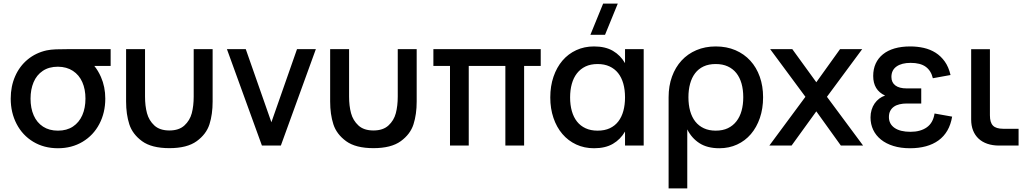

<svg xmlns="http://www.w3.org/2000/svg" viewBox="-20 -815 5766 1075"><path d="M304.5 15Q226.5 15 166.2 -21.2Q106 -57.5 73 -121Q40 -184.5 40 -263Q40 -331.5 64.8 -388Q89.5 -444.5 135 -482Q180.5 -519.5 241.5 -533Q263.5 -537.5 292.8 -538.8Q322 -540 371 -540H599.5V-446H508Q529.5 -419.5 545 -384.5Q569.5 -329 569.5 -263Q569.5 -184 536.2 -120.8Q503 -57.5 442.5 -21.2Q382 15 304.5 15ZM304.5 -83.5Q354 -83.5 388.5 -106.5Q423 -129.5 440.8 -170Q458.5 -210.5 458.5 -263Q458.5 -315 440.8 -355.2Q423 -395.5 388.2 -418.2Q353.5 -441 304.5 -441.5Q254 -441.5 219.5 -418.2Q185 -395 168 -354.5Q151 -314 151 -263Q151 -209 168.8 -168.8Q186.5 -128.5 221 -106Q255.5 -83.5 304.5 -83.5Z M686 -246.5V-540H792V-274.5Q792 -222 803 -181.2Q814 -140.5 844.2 -112.5Q874.5 -84.5 928.5 -84.5Q982 -84.5 1012.5 -112.5Q1043 -140.5 1053.8 -181.2Q1064.5 -222 1064.5 -274.5V-540H1170.5V-246.5Q1170.5 -175 1152.8 -119.2Q1135 -63.5 1081.2 -24.5Q1027.5 14.5 928.5 14.5Q829 14.5 775.5 -24.5Q722 -63.5 704 -119.2Q686 -175 686 -246.5Z M1446.5 0 1250.5 -540H1356L1499.5 -130.5L1643 -540H1748.5L1552.5 0Z M1828.5 -246.5V-540H1934.5V-274.5Q1934.5 -222 1945.5 -181.2Q1956.5 -140.5 1986.8 -112.5Q2017 -84.5 2071 -84.5Q2124.5 -84.5 2155 -112.5Q2185.5 -140.5 2196.2 -181.2Q2207 -222 2207 -274.5V-540H2313V-246.5Q2313 -175 2295.2 -119.2Q2277.5 -63.5 2223.8 -24.5Q2170 14.5 2071 14.5Q1971.5 14.5 1918 -24.5Q1864.5 -63.5 1846.5 -119.2Q1828.5 -175 1828.5 -246.5Z M2499.5 0V-446H2406.5V-540H3007.5V-446H2914.5V0H2809.5V-446H2604.5V0Z M3367.5 -620H3285.5L3357 -795H3439ZM3584 -540V0H3479.5V-78.5Q3454 -34.5 3411.8 -9.8Q3369.5 15 3306 15Q3251.5 15 3206.2 -6Q3161 -27 3128.8 -64.8Q3096.5 -102.5 3078.8 -154.8Q3061 -207 3061 -269.5Q3061 -333 3079 -385.5Q3097 -438 3129.2 -475.8Q3161.5 -513.5 3206.5 -534.2Q3251.5 -555 3306 -555Q3369.5 -555 3411.8 -530.2Q3454 -505.5 3479.5 -461.5V-540ZM3326 -456.5Q3287 -456.5 3258.2 -442.8Q3229.5 -429 3210.2 -404.2Q3191 -379.5 3181.5 -345.2Q3172 -311 3172 -269.5Q3172 -227 3181.8 -192.8Q3191.5 -158.5 3210.8 -134.2Q3230 -110 3258.8 -96.8Q3287.5 -83.5 3326 -83.5Q3365.5 -83.5 3394.2 -97Q3423 -110.5 3442 -135.2Q3461 -160 3470.2 -194.2Q3479.5 -228.5 3479.5 -269.5Q3479.5 -312.5 3469.8 -347Q3460 -381.5 3440.8 -405.8Q3421.5 -430 3392.8 -443.2Q3364 -456.5 3326 -456.5Z M3723.5 240V-270.5Q3723.5 -334 3742.5 -386.2Q3761.5 -438.5 3796 -476Q3830.5 -513.5 3879.2 -534.2Q3928 -555 3987.5 -555Q4048.5 -555 4097.5 -534Q4146.5 -513 4181 -475.2Q4215.5 -437.5 4234 -385.2Q4252.5 -333 4252.5 -270.5Q4252.5 -207 4234.5 -154.5Q4216.5 -102 4184.2 -64.2Q4152 -26.5 4107 -5.8Q4062 15 4007.5 15Q3940.5 15 3896.5 -13.2Q3852.5 -41.5 3828 -90.5V240ZM3987.5 -83.5Q4026.5 -83.5 4055.2 -97.2Q4084 -111 4103.2 -135.8Q4122.5 -160.5 4132 -194.8Q4141.5 -229 4141.5 -270.5Q4141.5 -313 4131.8 -347.2Q4122 -381.5 4102.8 -405.8Q4083.5 -430 4054.8 -443.2Q4026 -456.5 3987.5 -456.5Q3948 -456.5 3919.2 -443Q3890.5 -429.5 3871.8 -404.8Q3853 -380 3843.8 -346Q3834.5 -312 3834.5 -270.5Q3834.5 -228 3844.2 -193.2Q3854 -158.5 3873.2 -134.2Q3892.5 -110 3921 -96.8Q3949.5 -83.5 3987.5 -83.5Z M4287.5 0 4489.5 -273 4292 -540H4416L4550.5 -354.5L4683.5 -540H4807.5L4610 -273L4812.5 0H4688L4550.5 -191.5L4412 0Z M5075 15Q5124 15 5164.3 4Q5204.5 -7 5234.8 -29Q5265 -51 5284.3 -84.2Q5303.5 -117.5 5311 -162L5212.5 -179.5Q5204.5 -127 5169 -102Q5133.5 -77 5078 -77Q5020 -77 4988.5 -99Q4957 -121 4957 -159.5Q4957 -180 4964.5 -194.2Q4972 -208.5 4985.3 -217.8Q4998.5 -227 5016.8 -231.2Q5035 -235.5 5057 -235.5H5138V-320H5057Q5014.5 -320 4992.8 -336.8Q4971 -353.5 4971 -384Q4971 -422.5 4999.8 -442.8Q5028.5 -463 5078.5 -463Q5133 -463 5163 -441.2Q5193 -419.5 5203 -377L5302 -395Q5291.5 -440 5269.8 -470.5Q5248 -501 5218.3 -519.8Q5188.5 -538.5 5152.3 -546.8Q5116 -555 5076.5 -555Q5027 -555 4988.5 -543.8Q4950 -532.5 4923.5 -511Q4897 -489.5 4883 -459Q4869 -428.5 4869 -389.5Q4869 -310.5 4935.5 -280Q4917.5 -274 4902.8 -262.8Q4888 -251.5 4877 -235.8Q4866 -220 4860 -200Q4854 -180 4854 -157.5Q4854 -119.5 4869 -88Q4884 -56.5 4912.5 -33.5Q4941 -10.5 4982 2.2Q5023 15 5075 15Z M5683 0H5574Q5537.5 0 5508.2 -10Q5479 -20 5459 -38.8Q5439 -57.5 5428.2 -84.5Q5417.5 -111.5 5417.5 -146V-539.5H5522.5V-169.5Q5522.5 -129 5539.8 -111.5Q5557 -94 5597 -94H5683Z"/></svg>

Font: Vela Sans SemBd
Style: Regular
Weight: 600
Designer: Principal design: Mikhail Sharanda - project Manrope.
Design modification: Ravid Balaliev
Foundry: Mikhail Sharanda
Version: Version 1.001